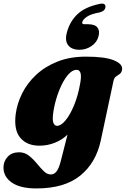

<svg xmlns="http://www.w3.org/2000/svg" viewBox="-68 -803 706 1078"><path d="M498 -15Q471 111.5 382.2 183.2Q293.5 255 136.5 255Q46.5 255 -1 222.5Q-48.5 190 -48.5 137.5Q-48.5 102.5 -25 77.2Q-1.5 52 39.5 52Q70 52 94 70.8Q118 89.5 138.2 114.2Q158.5 139 177.5 157.8Q196.5 176.5 217 176.5Q236 176.5 249.2 159.8Q262.5 143 273.5 100.5L311 -47Q281 -18 239.8 -1.5Q198.5 15 153.5 15Q83.5 15 46.2 -29Q9 -73 20 -161Q27.5 -220.5 56 -278Q84.5 -335.5 134.2 -382.2Q184 -429 254.2 -457Q324.5 -485 414.5 -485Q522 -485 571.8 -464.2Q621.5 -443.5 617.5 -413.5Q615 -395.5 604.8 -388.2Q594.5 -381 583.8 -373.8Q573 -366.5 569 -348ZM230 -163.5Q225.5 -125.5 232.8 -111Q240 -96.5 252 -96.5Q274.5 -96.5 300.2 -127.5Q326 -158.5 348.2 -212.8Q370.5 -267 382.5 -336.5Q389.5 -375.5 384 -393.2Q378.5 -411 362 -411Q340 -411 318.5 -388Q297 -365 278.8 -328Q260.5 -291 247.8 -247.5Q235 -204 230 -163.5ZM425.5 -667Q465.5 -667 479.5 -648Q493.5 -629 485 -599Q476.5 -565.5 445.8 -544.5Q415 -523.5 378 -523.5Q335 -523.5 315 -548.8Q295 -574 307.5 -620.5Q324 -683 367.5 -723.8Q411 -764.5 491.5 -781Q509 -785 517 -780Q525 -775 524 -764Q522.5 -741.5 492 -733.5Q441 -724 419 -708.5Q397 -693 394 -679Q390.5 -667 406 -667Z"/></svg>

Font: Fraunces 9pt S000 Black
Style: Italic
Weight: 900
Italic angle: -16°
Version: Version 1.000; ttfautohint (v1.8.3)